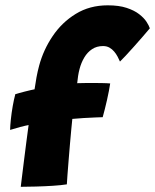

<svg xmlns="http://www.w3.org/2000/svg" viewBox="-20 -700 586 725"><path d="M58.4 5.4Q58.8 1.9 62.1 -25.3Q65.4 -52.5 70.2 -90.6Q75 -128.6 79.8 -166.1Q84.6 -203.6 88 -227.8Q77 -225.9 56.1 -220.4Q35.2 -214.9 18.2 -209.4Q18.4 -224.9 21 -249.4Q23.6 -273.9 28.1 -299.6Q32.6 -325.2 37.9 -344.5Q43 -346.1 52.9 -348.8Q62.8 -351.5 74.2 -354.4Q85.6 -357.4 95.5 -359.6Q105.4 -361.8 110.5 -362.8Q113.6 -385.1 117.8 -407.9Q122 -430.8 127.8 -452.1Q143.9 -511.9 178.8 -563.6Q213.6 -615.4 266.1 -647.6Q318.5 -679.9 386.9 -679.9Q429.2 -679.9 458.1 -670.3Q487 -660.8 505.2 -646.7Q523.5 -632.6 533 -618.1Q542.5 -603.5 545.8 -593.1Q533.8 -578.6 517.6 -560.1Q501.5 -541.6 484.8 -522.9Q468 -504.1 454.2 -489.3Q440.4 -474.5 433 -467.5Q429.5 -475.9 424.2 -485.9Q418.9 -495.9 411.3 -505.1Q403.8 -514.2 393.3 -520.2Q382.9 -526.1 369 -526.1Q345.2 -526.1 327.7 -514.4Q310.1 -502.8 298.4 -483.1Q286.6 -463.4 280.4 -439.5Q277.1 -427.5 274.8 -412.5Q272.5 -397.5 271.5 -385.9Q287.2 -386.5 312.4 -386.7Q337.5 -386.9 361.2 -386.4Q384.9 -386 396.1 -384.9Q392.2 -358.8 384.1 -322.6Q375.9 -286.5 367.8 -257.5Q363.2 -257.5 342.1 -256.6Q321 -255.8 295.9 -254.3Q270.8 -252.9 253.1 -251Q251.9 -238.6 249.3 -212.6Q246.8 -186.6 244.1 -154.9Q241.4 -123.1 238.9 -92.1Q236.5 -61 234.6 -37.1Q232.8 -13.1 232.4 -3.9Q211.4 -0.5 180 1.5Q148.6 3.5 116.1 4.4Q83.5 5.2 58.4 5.4Z"/></svg>

Font: Grandstander Thin
Style: Italic
Weight: 100
Italic angle: -15°
Designer: Tyler Finck
Foundry: Etcetera Type Co
Version: Version 1.200